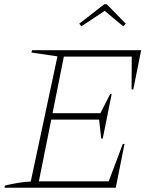

<svg xmlns="http://www.w3.org/2000/svg" viewBox="-20 -879 717 899"><path d="M1 0 3 -10Q35 -18 65.5 -23Q96 -28 124 -29L249 -615L127 -633L130 -644H641L604 -460H596L597 -614H279L226 -349H450L496 -439H503L461 -230H454L444 -319H220L162 -30H489L555 -205H563L522 0ZM480 -859 569 -768 557 -756 470 -828 361 -756 351 -768 468 -859Z"/></svg>

Font: Piazzolla SC Thin
Style: Italic
Weight: 100
Italic angle: -11.3°
Designer: Juan Pablo del Peral
Foundry: Huerta Tipografica
Version: Version 1.330